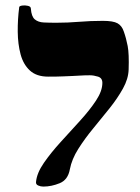

<svg xmlns="http://www.w3.org/2000/svg" viewBox="-20 -672 518 709"><path d="M113 0Q116 -33 142 -70.5Q168 -108 204 -147.5Q240 -187 275.5 -226Q311 -265 334.5 -300.5Q358 -336 358 -366Q358 -384 342 -389Q326 -394 312 -394Q292 -394 278 -393Q264 -392 249.5 -391.5Q235 -391 214 -390Q193 -389 158 -389Q115 -389 90.5 -411.5Q66 -434 56 -471.5Q46 -509 45.5 -554.5Q45 -600 51 -646Q52 -650 62 -651.5Q72 -653 83 -650.5Q94 -648 94 -640Q96 -611 108.5 -600.5Q121 -590 141.5 -589Q162 -588 188 -588Q230 -588 272 -591.5Q314 -595 360 -595Q398 -595 414 -586Q430 -577 437 -556Q446 -531 451.5 -502Q457 -473 455 -415Q454 -381 434 -345Q414 -309 384.5 -272Q355 -235 324 -197.5Q293 -160 269 -122Q245 -84 238 -47Q231 -8 200.5 4.5Q170 17 140 17Q130 17 121 13Q112 9 113 0Z"/></svg>

Font: Noto Rashi Hebrew Black
Style: Regular
Weight: 900
Version: Version 1.006